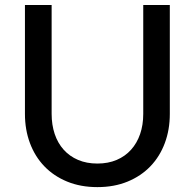

<svg xmlns="http://www.w3.org/2000/svg" viewBox="-20 -738 778 766"><path d="M368.5 -85.5Q411.5 -85.5 445.5 -100Q479.5 -114.5 503 -140.8Q526.5 -167 539 -203.2Q551.5 -239.5 551.5 -283.5V-718H657.5V-283.5Q657.5 -220.5 637.5 -167Q617.5 -113.5 580 -74.5Q542.5 -35.5 489 -13.5Q435.5 8.5 368.5 8.5Q301.5 8.5 248 -13.5Q194.5 -35.5 157 -74.5Q119.5 -113.5 99.5 -167Q79.5 -220.5 79.5 -283.5V-718H186V-284Q186 -240 198.2 -203.5Q210.5 -167 234 -140.8Q257.5 -114.5 291.5 -100Q325.5 -85.5 368.5 -85.5Z"/></svg>

Font: Lato 2
Style: Regular
Weight: 500
Designer: Lukasz Dziedzic with Adam Twardoch and Botio Nikoltchev
Foundry: tyPoland Lukasz Dziedzic
Version: Version 2.015; 2015-08-06; http://www.latofonts.com/